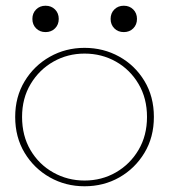

<svg xmlns="http://www.w3.org/2000/svg" viewBox="-20 -644 590 670"><path d="M275 6Q209 6 154 -25Q99 -56 66 -110.5Q33 -165 33 -236Q33 -306 66 -360.5Q99 -415 154 -446Q209 -477 275 -477Q341 -477 396 -446.5Q451 -416 484 -361.5Q517 -307 517 -236Q517 -165 484 -110.5Q451 -56 396.5 -25Q342 6 275 6ZM275 -14Q335 -14 384.5 -42.5Q434 -71 463.5 -121Q493 -171 493 -236Q493 -301 463.5 -351Q434 -401 384.5 -429Q335 -457 275 -457Q216 -457 166.5 -429Q117 -401 87 -351Q57 -301 57 -236Q57 -170 86.5 -120Q116 -70 166 -42Q216 -14 275 -14ZM412 -532Q392 -532 379 -545Q366 -558 366 -578Q366 -598 379 -611Q392 -624 412 -624Q432 -624 445 -611Q458 -598 458 -578Q458 -558 445 -545Q432 -532 412 -532ZM139 -532Q119 -532 106 -545Q93 -558 93 -578Q93 -598 106 -611Q119 -624 139 -624Q159 -624 172 -611Q185 -598 185 -578Q185 -558 172 -545Q159 -532 139 -532Z"/></svg>

Font: Lil Grotesk Thin
Style: Regular
Weight: 100
Designer: Bastien Sozeau
Foundry: NBR — Bastien Sozeau
Version: Version 3.003; ttfautohint (v1.8.4.7-5d5b);gftools[0.9.33]